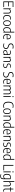

<svg xmlns="http://www.w3.org/2000/svg" viewBox="6538 -7386 1078 14194"><g transform="rotate(90 7077.0 -289.0)"><path d="M142 -52.5H502.5V0H83V-740H497.5V-687.5H142V-406.5H450.5V-354H142Z M602.5 -541.5H652.5L657 -480H662Q692.5 -513.5 733.5 -531.5Q774.5 -549.5 821 -549.5Q894.5 -549.5 936.8 -508Q979 -466.5 979 -373V0H920V-370.5Q920 -437.5 891.2 -466.5Q862.5 -495.5 809.5 -495.5Q769.5 -495.5 728.8 -476Q688 -456.5 661.5 -415.5V0H602.5Z M1091.5 -270.5Q1091.5 -418 1151 -483.8Q1210.5 -549.5 1329.5 -549.5Q1384.5 -549.5 1428 -537V-484.5Q1379 -497.5 1335 -497.5Q1271.5 -497.5 1232 -476.2Q1192.5 -455 1173 -406Q1153.5 -357 1153.5 -272.5Q1153.5 -187.5 1171.5 -137Q1189.5 -86.5 1225 -64.8Q1260.5 -43 1316 -43Q1366.5 -43 1428 -64.5V-12Q1368 9.5 1307.5 9.5Q1200.5 9.5 1146 -57Q1091.5 -123.5 1091.5 -270.5Z M1481.5 -270.5Q1481.5 -415 1536 -482.2Q1590.5 -549.5 1690 -549.5Q1789 -549.5 1843.5 -482.2Q1898 -415 1898 -270.5Q1898 -126 1843.5 -58.2Q1789 9.5 1690 9.5Q1591.5 9.5 1536.5 -58.2Q1481.5 -126 1481.5 -270.5ZM1837.5 -269Q1837.5 -355 1819.8 -405.8Q1802 -456.5 1769.8 -477.8Q1737.5 -499 1690 -499Q1642.5 -499 1610.2 -477.8Q1578 -456.5 1560.2 -406.5Q1542.5 -356.5 1542.5 -272Q1542.5 -186.5 1560 -135.5Q1577.5 -84.5 1610 -62.8Q1642.5 -41 1690 -41Q1762 -41 1799.8 -93Q1837.5 -145 1837.5 -269Z M1990 -259.5Q1990 -549.5 2243 -549.5Q2282.5 -549.5 2324.5 -543.5V-808H2383.5V0H2333L2328.5 -56H2324Q2301.5 -26.5 2266 -8.8Q2230.5 9 2186.5 9Q2098 9 2044 -54.5Q1990 -118 1990 -259.5ZM2324.5 -116V-491Q2307.5 -494.5 2284.5 -496.8Q2261.5 -499 2241.5 -499Q2146 -499 2098.5 -443.8Q2051 -388.5 2051 -265.5Q2051 -180.5 2069.5 -131.5Q2088 -82.5 2120 -63Q2152 -43.5 2197 -43.5Q2235.5 -43.5 2269.8 -62Q2304 -80.5 2324.5 -116Z M2889 -249.5H2562.5Q2564 -172.5 2584 -127Q2604 -81.5 2642.2 -61.5Q2680.5 -41.5 2740 -41.5Q2793.5 -41.5 2863.5 -62.5V-11.5Q2796.5 9.5 2734 9.5Q2656.5 9.5 2605.2 -18.8Q2554 -47 2528 -108.8Q2502 -170.5 2502 -271Q2502 -414 2554.5 -481.8Q2607 -549.5 2700 -549.5Q2792 -549.5 2840.5 -482.5Q2889 -415.5 2889 -270ZM2562.5 -294.5H2831Q2829 -408 2795.8 -455.5Q2762.5 -503 2700 -503Q2636 -503 2600.2 -455.2Q2564.5 -407.5 2562.5 -294.5Z M3198 -18.5V-72Q3282 -43.5 3362.5 -43.5Q3451 -43.5 3495.8 -80.5Q3540.5 -117.5 3540.5 -191Q3540.5 -232.5 3526 -260.2Q3511.5 -288 3480.2 -307.5Q3449 -327 3395.5 -343L3362 -353Q3274.5 -379 3231.5 -427Q3188.5 -475 3188.5 -551.5Q3188.5 -613.5 3215.8 -657.8Q3243 -702 3297 -725.5Q3351 -749 3429 -749Q3466 -749 3504 -743.8Q3542 -738.5 3572 -729V-675.5Q3504 -696.5 3429.5 -696.5Q3339 -696.5 3294.5 -660.2Q3250 -624 3250 -555Q3250 -515 3263.5 -487.8Q3277 -460.5 3306.5 -441.5Q3336 -422.5 3387 -406.5L3420.5 -397Q3513 -369.5 3557.2 -321Q3601.5 -272.5 3601.5 -194.5Q3601.5 -130 3573.2 -84.2Q3545 -38.5 3491 -14.8Q3437 9 3360.5 9Q3321.5 9 3279 2Q3236.5 -5 3198 -18.5Z M4047 -365.5V0H3997L3992 -60.5H3987.5Q3962.5 -27 3924 -9.2Q3885.5 8.5 3840 8.5Q3793.5 8.5 3758.8 -8.5Q3724 -25.5 3705.2 -58Q3686.5 -90.5 3686.5 -136Q3686.5 -206.5 3730.5 -245.8Q3774.5 -285 3867.5 -294.5L3989 -308V-368Q3989 -418.5 3974 -447Q3959 -475.5 3929.8 -487.2Q3900.5 -499 3854 -499Q3823.5 -499 3787.8 -493.2Q3752 -487.5 3717.5 -475.5V-526.5Q3747.5 -537.5 3786 -543.5Q3824.5 -549.5 3860 -549.5Q3923.5 -549.5 3964.2 -532Q4005 -514.5 4026 -474.2Q4047 -434 4047 -365.5ZM3989 -115.5V-263L3870 -250Q3806.5 -243.5 3777 -217Q3747.5 -190.5 3747.5 -142Q3747.5 -91.5 3774.2 -66Q3801 -40.5 3852.5 -40.5Q3891 -40.5 3926.5 -58.2Q3962 -76 3989 -115.5Z M4188.5 -541.5H4238.5L4243 -480H4248Q4278.5 -513.5 4319.5 -531.5Q4360.5 -549.5 4407 -549.5Q4480.5 -549.5 4522.8 -508Q4565 -466.5 4565 -373V0H4506V-370.5Q4506 -437.5 4477.2 -466.5Q4448.5 -495.5 4395.5 -495.5Q4355.5 -495.5 4314.8 -476Q4274 -456.5 4247.5 -415.5V0H4188.5Z M4683 -11V-62Q4752.5 -40.5 4815.5 -40.5Q4882 -40.5 4915.5 -66.5Q4949 -92.5 4949 -141.5Q4949 -183.5 4928.5 -205.8Q4908 -228 4862.5 -239.5L4802.5 -253.5Q4733.5 -270.5 4703.5 -305.8Q4673.5 -341 4673.5 -398Q4673.5 -442.5 4695.5 -476.8Q4717.5 -511 4761 -530.2Q4804.5 -549.5 4867 -549.5Q4924.5 -549.5 4979.5 -536V-485.5Q4950.5 -493.5 4924 -496.8Q4897.5 -500 4868 -500Q4798.5 -500 4764.8 -472.2Q4731 -444.5 4731 -400Q4731 -362 4750.8 -339.2Q4770.5 -316.5 4814.5 -305.5L4875 -291.5Q4946 -274 4976.2 -238.8Q5006.5 -203.5 5006.5 -144.5Q5006.5 -72 4957 -31.2Q4907.5 9.5 4815.5 9.5Q4745.5 9.5 4683 -11Z M5310 -18.5V-72Q5394 -43.5 5474.5 -43.5Q5563 -43.5 5607.8 -80.5Q5652.5 -117.5 5652.5 -191Q5652.5 -232.5 5638 -260.2Q5623.5 -288 5592.2 -307.5Q5561 -327 5507.5 -343L5474 -353Q5386.5 -379 5343.5 -427Q5300.5 -475 5300.5 -551.5Q5300.5 -613.5 5327.8 -657.8Q5355 -702 5409 -725.5Q5463 -749 5541 -749Q5578 -749 5616 -743.8Q5654 -738.5 5684 -729V-675.5Q5616 -696.5 5541.5 -696.5Q5451 -696.5 5406.5 -660.2Q5362 -624 5362 -555Q5362 -515 5375.5 -487.8Q5389 -460.5 5418.5 -441.5Q5448 -422.5 5499 -406.5L5532.5 -397Q5625 -369.5 5669.2 -321Q5713.5 -272.5 5713.5 -194.5Q5713.5 -130 5685.2 -84.2Q5657 -38.5 5603 -14.8Q5549 9 5472.5 9Q5433.5 9 5391 2Q5348.5 -5 5310 -18.5Z M6192 -249.5H5865.5Q5867 -172.5 5887 -127Q5907 -81.5 5945.2 -61.5Q5983.5 -41.5 6043 -41.5Q6096.5 -41.5 6166.5 -62.5V-11.5Q6099.5 9.5 6037 9.5Q5959.5 9.5 5908.2 -18.8Q5857 -47 5831 -108.8Q5805 -170.5 5805 -271Q5805 -414 5857.5 -481.8Q5910 -549.5 6003 -549.5Q6095 -549.5 6143.5 -482.5Q6192 -415.5 6192 -270ZM5865.5 -294.5H6134Q6132 -408 6098.8 -455.5Q6065.5 -503 6003 -503Q5939 -503 5903.2 -455.2Q5867.5 -407.5 5865.5 -294.5Z M6950 -371.5V0H6891V-369.5Q6891 -437 6863.8 -466.2Q6836.5 -495.5 6788.5 -495.5Q6752.5 -495.5 6716 -476.8Q6679.5 -458 6655 -416Q6657.5 -394.5 6657.5 -372.5V0H6599V-369.5Q6599 -437.5 6572.8 -466.5Q6546.5 -495.5 6499 -495.5Q6462 -495.5 6424.5 -475.5Q6387 -455.5 6363 -413V0H6304V-541.5H6354L6358.5 -479H6363.5Q6393 -514.5 6431.2 -532Q6469.5 -549.5 6513 -549.5Q6608.5 -549.5 6641 -471Q6674.5 -512.5 6716.2 -531Q6758 -549.5 6800.5 -549.5Q6869 -549.5 6909.5 -507.8Q6950 -466 6950 -371.5Z M7091.5 0V-541.5H7150.5V0ZM7076.5 -710.5Q7076.5 -730 7088.2 -741.5Q7100 -753 7121 -753Q7141.5 -753 7153.5 -741.5Q7165.5 -730 7165.5 -710.5Q7165.5 -691.5 7153.5 -680.2Q7141.5 -669 7121 -669Q7100 -669 7088.2 -680.2Q7076.5 -691.5 7076.5 -710.5Z M7500.5 -369Q7500.5 -568.5 7579.5 -658.8Q7658.5 -749 7810.5 -749Q7885 -749 7956.5 -728.5V-674.5Q7920 -686 7884.8 -691Q7849.5 -696 7810.5 -696Q7728 -696 7673.8 -664.8Q7619.5 -633.5 7591.5 -562Q7563.5 -490.5 7563.5 -371Q7563.5 -248.5 7592 -176.5Q7620.5 -104.5 7673.5 -74.2Q7726.5 -44 7806 -44Q7844.5 -44 7880 -50.5Q7915.5 -57 7956.5 -71V-17Q7882.5 9 7803 9Q7656.5 9 7578.5 -79Q7500.5 -167 7500.5 -369Z M7995 -270.5Q7995 -415 8049.5 -482.2Q8104 -549.5 8203.5 -549.5Q8302.5 -549.5 8357 -482.2Q8411.5 -415 8411.5 -270.5Q8411.5 -126 8357 -58.2Q8302.5 9.5 8203.5 9.5Q8105 9.5 8050 -58.2Q7995 -126 7995 -270.5ZM8351 -269Q8351 -355 8333.2 -405.8Q8315.5 -456.5 8283.2 -477.8Q8251 -499 8203.5 -499Q8156 -499 8123.8 -477.8Q8091.5 -456.5 8073.8 -406.5Q8056 -356.5 8056 -272Q8056 -186.5 8073.5 -135.5Q8091 -84.5 8123.5 -62.8Q8156 -41 8203.5 -41Q8275.5 -41 8313.2 -93Q8351 -145 8351 -269Z M8530.5 -541.5H8580.5L8585 -480H8590Q8620.5 -513.5 8661.5 -531.5Q8702.5 -549.5 8749 -549.5Q8822.5 -549.5 8864.8 -508Q8907 -466.5 8907 -373V0H8848V-370.5Q8848 -437.5 8819.2 -466.5Q8790.5 -495.5 8737.5 -495.5Q8697.5 -495.5 8656.8 -476Q8616 -456.5 8589.5 -415.5V0H8530.5Z M9019.5 -259.5Q9019.5 -549.5 9272.5 -549.5Q9312 -549.5 9354 -543.5V-808H9413V0H9362.5L9358 -56H9353.5Q9331 -26.5 9295.5 -8.8Q9260 9 9216 9Q9127.5 9 9073.5 -54.5Q9019.5 -118 9019.5 -259.5ZM9354 -116V-491Q9337 -494.5 9314 -496.8Q9291 -499 9271 -499Q9175.5 -499 9128 -443.8Q9080.5 -388.5 9080.5 -265.5Q9080.5 -180.5 9099 -131.5Q9117.5 -82.5 9149.5 -63Q9181.5 -43.5 9226.5 -43.5Q9265 -43.5 9299.2 -62Q9333.5 -80.5 9354 -116Z M9918.5 -249.5H9592Q9593.5 -172.5 9613.5 -127Q9633.5 -81.5 9671.8 -61.5Q9710 -41.5 9769.5 -41.5Q9823 -41.5 9893 -62.5V-11.5Q9826 9.5 9763.5 9.5Q9686 9.5 9634.8 -18.8Q9583.5 -47 9557.5 -108.8Q9531.5 -170.5 9531.5 -271Q9531.5 -414 9584 -481.8Q9636.5 -549.5 9729.5 -549.5Q9821.5 -549.5 9870 -482.5Q9918.5 -415.5 9918.5 -270ZM9592 -294.5H9860.5Q9858.5 -408 9825.2 -455.5Q9792 -503 9729.5 -503Q9665.5 -503 9629.8 -455.2Q9594 -407.5 9592 -294.5Z M10030.5 -541.5H10080.5L10085 -480H10090Q10120.5 -513.5 10161.5 -531.5Q10202.5 -549.5 10249 -549.5Q10322.5 -549.5 10364.8 -508Q10407 -466.5 10407 -373V0H10348V-370.5Q10348 -437.5 10319.2 -466.5Q10290.5 -495.5 10237.5 -495.5Q10197.5 -495.5 10156.8 -476Q10116 -456.5 10089.5 -415.5V0H10030.5Z M10525 -11V-62Q10594.5 -40.5 10657.5 -40.5Q10724 -40.5 10757.5 -66.5Q10791 -92.5 10791 -141.5Q10791 -183.5 10770.5 -205.8Q10750 -228 10704.5 -239.5L10644.5 -253.5Q10575.5 -270.5 10545.5 -305.8Q10515.5 -341 10515.5 -398Q10515.5 -442.5 10537.5 -476.8Q10559.5 -511 10603 -530.2Q10646.5 -549.5 10709 -549.5Q10766.5 -549.5 10821.5 -536V-485.5Q10792.5 -493.5 10766 -496.8Q10739.5 -500 10710 -500Q10640.5 -500 10606.8 -472.2Q10573 -444.5 10573 -400Q10573 -362 10592.8 -339.2Q10612.5 -316.5 10656.5 -305.5L10717 -291.5Q10788 -274 10818.2 -238.8Q10848.5 -203.5 10848.5 -144.5Q10848.5 -72 10799 -31.2Q10749.5 9.5 10657.5 9.5Q10587.5 9.5 10525 -11Z M11313.5 -249.5H10987Q10988.5 -172.5 11008.5 -127Q11028.5 -81.5 11066.8 -61.5Q11105 -41.5 11164.5 -41.5Q11218 -41.5 11288 -62.5V-11.5Q11221 9.5 11158.5 9.5Q11081 9.5 11029.8 -18.8Q10978.5 -47 10952.5 -108.8Q10926.5 -170.5 10926.5 -271Q10926.5 -414 10979 -481.8Q11031.5 -549.5 11124.5 -549.5Q11216.5 -549.5 11265 -482.5Q11313.5 -415.5 11313.5 -270ZM10987 -294.5H11255.5Q11253.5 -408 11220.2 -455.5Q11187 -503 11124.5 -503Q11060.5 -503 11024.8 -455.2Q10989 -407.5 10987 -294.5Z M11397 -259.5Q11397 -549.5 11650 -549.5Q11689.5 -549.5 11731.5 -543.5V-808H11790.5V0H11740L11735.5 -56H11731Q11708.5 -26.5 11673 -8.8Q11637.5 9 11593.5 9Q11505 9 11451 -54.5Q11397 -118 11397 -259.5ZM11731.5 -116V-491Q11714.5 -494.5 11691.5 -496.8Q11668.5 -499 11648.5 -499Q11553 -499 11505.5 -443.8Q11458 -388.5 11458 -265.5Q11458 -180.5 11476.5 -131.5Q11495 -82.5 11527 -63Q11559 -43.5 11604 -43.5Q11642.5 -43.5 11676.8 -62Q11711 -80.5 11731.5 -116Z M12173 0V-740H12232.5V-53.5H12577.5V0Z M12656 0V-541.5H12715V0ZM12641 -710.5Q12641 -730 12652.8 -741.5Q12664.5 -753 12685.5 -753Q12706 -753 12718 -741.5Q12730 -730 12730 -710.5Q12730 -691.5 12718 -680.2Q12706 -669 12685.5 -669Q12664.5 -669 12652.8 -680.2Q12641 -691.5 12641 -710.5Z M12866 207V155Q12939.5 179 13005 179Q13061 179 13096.8 162.5Q13132.5 146 13150.2 108.5Q13168 71 13168 8.5V-54H13164Q13141.5 -26.5 13105.8 -9.2Q13070 8 13026 8Q12940 8 12886.8 -55.2Q12833.5 -118.5 12833.5 -259.5Q12833.5 -406.5 12897.8 -478Q12962 -549.5 13085.5 -549.5Q13121 -549.5 13159.5 -543.8Q13198 -538 13227 -528V1Q13227 122 13172.8 176Q13118.5 230 13007.5 230Q12973 230 12934.8 224Q12896.5 218 12866 207ZM13168 -114V-488.5Q13150 -493 13127 -496Q13104 -499 13082 -499Q12988.5 -499 12941.5 -443.8Q12894.5 -388.5 12894.5 -265.5Q12894.5 -142 12932.8 -93.2Q12971 -44.5 13039.5 -44.5Q13078 -44.5 13112.8 -62.5Q13147.5 -80.5 13168 -114Z M13374 -808H13433V-480.5H13437Q13467.5 -515 13507.8 -532.2Q13548 -549.5 13594 -549.5Q13666.5 -549.5 13708.5 -507.8Q13750.5 -466 13750.5 -371.5V0H13691.5V-370.5Q13691.5 -438 13662.8 -466.5Q13634 -495 13581 -495Q13540 -495 13499.5 -475.8Q13459 -456.5 13433 -415V0H13374Z M14149 -51.5V1Q14113 9 14077 9Q14001.5 9 13961.5 -30.8Q13921.5 -70.5 13921.5 -155.5V-491H13820.5V-541.5H13921.5L13930.5 -740H13980.5V-541.5H14140V-491H13980.5V-165Q13980.5 -99 14006.2 -71.2Q14032 -43.5 14087 -43.5Q14112 -43.5 14149 -51.5Z"/></g></svg>

Font: Encode Sans Semi Condensed Light
Style: Regular
Weight: 300
Width: 4
Designer: Multiple Designers
Foundry: Impallari Type
Version: Version 2.000